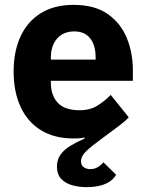

<svg xmlns="http://www.w3.org/2000/svg" viewBox="-20 -557 602 789"><path d="M336 212Q304 212 276 204Q248 196 231 177.5Q214 159 214 128Q214 100 228 79.5Q242 59 268 43Q294 27 328 12L327 8Q314 11 303 11.5Q292 12 283 12Q204 12 149 -21.5Q94 -55 65 -117Q36 -179 36 -263Q36 -346 64.5 -407.5Q93 -469 148 -503Q203 -537 282 -537Q369 -537 422.5 -499.5Q476 -462 501 -401Q526 -340 526 -269V-225H189V-217Q189 -165 217.5 -134.5Q246 -104 307 -104Q351 -104 382 -124Q413 -144 435 -167L509 -75Q498 -62 472.5 -42.5Q447 -23 402 10Q380 26 363.5 39Q347 52 335.5 63Q324 74 318.5 84.5Q313 95 313 106Q313 123 324.5 130.5Q336 138 351 138Q368 138 381.5 130Q395 122 405 110L457 161Q444 185 413.5 198.5Q383 212 336 212ZM189 -312H373V-321Q373 -353 363.5 -377Q354 -401 334.5 -414.5Q315 -428 285 -428Q255 -428 233.5 -414.5Q212 -401 200.5 -377Q189 -353 189 -320Z"/></svg>

Font: IBM Plex Sans Var
Style: Regular
Weight: 400
Designer: Mike Abbink, Paul van der Laan, Pieter van Rosmalen
Foundry: Bold Monday
Version: Version 3.000